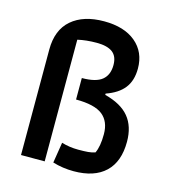

<svg xmlns="http://www.w3.org/2000/svg" viewBox="-102 -750 771 846"><g transform="rotate(15 283.5 -327.5)"><path d="M214 -5 229 -99Q265 -88 305 -88Q333 -88 350 -89.5Q367 -91 382 -96Q397 -127 397 -183Q397 -241 360.5 -270Q324 -299 239 -299V-397Q303 -397 331 -420Q359 -443 359 -488Q359 -528 335 -546Q311 -564 263 -564Q215 -564 176 -555V0H68V-481Q68 -571 122 -617.5Q176 -664 270 -664Q362 -664 414.5 -620Q467 -576 467 -501Q467 -446 440 -411.5Q413 -377 358 -358V-352Q433 -333 468.5 -290Q504 -247 504 -177Q504 -86 454 -38.5Q404 9 310 9Q260 9 214 -5Z"/></g></svg>

Font: Athiti SemiBold
Style: Regular
Weight: 600
Designer: CadsonDemak Team
Foundry: CadsonDemak
Version: Version 1.032